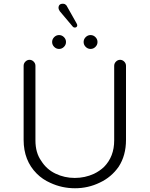

<svg xmlns="http://www.w3.org/2000/svg" viewBox="-20 -1008 798 1024"><path d="M652 -262Q652 -179 613 -119Q574 -63 512 -34Q450 -4 380 -4Q310 -4 248 -33Q207 -51 176 -82Q106 -152 106 -262V-657Q106 -670 115.5 -679.5Q125 -689 137.5 -689Q150 -689 159.5 -679.5Q169 -670 169 -657V-259Q169 -193 200 -150Q228 -105 276 -82Q324 -59 378.5 -59Q433 -59 481 -81Q512 -96 535 -118Q589 -173 589 -259V-657Q589 -670 598.5 -679.5Q608 -689 620.5 -689Q633 -689 642.5 -679.5Q652 -670 652 -657ZM489 -758Q478 -747 463 -747Q448 -747 437 -758Q426 -769 426 -784Q426 -799 437 -810Q448 -821 463 -821Q478 -821 489 -810Q500 -799 500 -784Q500 -769 489 -758ZM321 -758Q310 -747 295 -747Q280 -747 269 -758Q258 -769 258 -784Q258 -799 269 -810Q280 -821 295 -821Q310 -821 321 -810Q332 -799 332 -784Q332 -769 321 -758ZM315 -988Q326 -988 331 -982Q334 -980 334.5 -979Q335 -978 387 -886Q392 -878 392 -873Q392 -868 388.5 -864.5Q385 -861 379 -861Q373 -861 369 -865Q368 -866 299 -948Q292 -959 292 -965Q292 -988 315 -988Z"/></svg>

Font: Kurewa Gothic CJK TC Regular
Style: Regular
Weight: 400
Designer: Max Yao
Foundry: Max-Everyday
Version: Version 1.071; ttfautohint (v1.8.3)